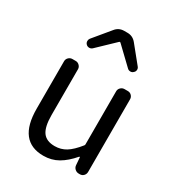

<svg xmlns="http://www.w3.org/2000/svg" viewBox="-197 -950 999 1085"><g transform="rotate(30 303.0 -407.0)"><path d="M250 12.7Q85 12.7 85 -199.2V-508.8Q85 -522.5 95.2 -532.7Q105.5 -543 120.1 -543H141.6Q155.3 -543 165.5 -532.7Q175.8 -522.5 175.8 -508.8V-210Q175.8 -133.8 199.7 -100.1Q223.6 -66.4 278.3 -66.4Q318.4 -66.4 351.1 -86.4Q383.8 -106.4 421.9 -154.3Q424.8 -158.2 424.8 -162.1V-508.8Q424.8 -522.5 435.1 -532.7Q445.3 -543 460 -543H481.4Q496.1 -543 505.9 -532.7Q515.6 -522.5 515.6 -508.8V-35.2Q515.6 -20.5 505.9 -10.3Q496.1 0 481.4 0H474.6Q460 0 449.2 -9.8Q438.5 -19.5 437.5 -34.2L433.6 -84Q432.6 -85 431.2 -85Q429.7 -85 428.7 -84Q387.7 -36.1 345.2 -11.7Q302.7 12.7 250 12.7ZM150.4 -653.3Q141.6 -661.1 141.6 -673.8Q141.6 -683.6 147.5 -691.4L237.3 -799.8Q258.8 -827.1 293.9 -827.1H315.4Q349.6 -827.1 372.1 -799.8L460 -691.4Q466.8 -683.6 466.8 -673.8Q466.8 -661.1 457 -653.3Q449.2 -645.5 438.5 -645.5Q426.8 -645.5 418.9 -653.3L307.6 -759.8Q305.7 -760.7 303.7 -760.7Q301.8 -760.7 300.8 -759.8L189.5 -653.3Q180.7 -645.5 169.9 -645.5Q158.2 -645.5 150.4 -653.3Z"/></g></svg>

Font: Gen Jyuu GothicL Regular
Style: Regular
Weight: 400
Designer: [Source Han Sans]
Ryoko NISHIZUKA  (kana & ideographs); Paul D. Hunt (Latin, Greek & Cyrillic); Wenlong ZHANG  (bopomofo
Version: Version 1.002.20150607